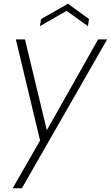

<svg xmlns="http://www.w3.org/2000/svg" viewBox="-20 -754 594 1029"><path d="M194.8 -1 64.9 -543H113.8L231 -56.2L505.9 -543H554.2L97.2 254.9H47.9ZM457 -651.9 451.2 -613.8 336.9 -695.8 193.8 -613.8 200.2 -651.9 344.2 -733.9Z"/></svg>

Font: SVN-Poppins ExtraLight
Style: Italic
Weight: 200
Italic angle: -10°
Designer: Ninad Kale (Devanagari), Jonny Pinhorn (Latin)
Foundry: Indian Type Foundry
Version: Version 3.002 2017